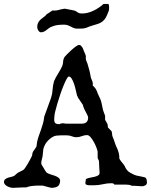

<svg xmlns="http://www.w3.org/2000/svg" viewBox="-35 -925 752 956"><path d="M-15.1 -18.6Q-15.1 -27.8 -9 -32.7Q-2.9 -37.6 5.4 -40.3Q13.7 -43 22.2 -44.7Q30.8 -46.4 36.1 -49.8Q37.6 -50.8 40 -53Q42.5 -55.2 45.4 -57.9Q48.3 -60.5 51.3 -62.7Q54.2 -64.9 55.7 -65.9L79.1 -77.6Q83.5 -79.6 90.1 -88.9Q96.7 -98.1 103.3 -109.6Q109.9 -121.1 115.7 -132.1Q121.6 -143.1 124 -148.4Q125 -149.4 125.5 -153.8Q126 -158.2 126 -160.6Q126.5 -162.6 127.9 -165.8Q129.4 -168.9 129.4 -169.9Q130.4 -170.9 132.8 -174.6Q135.3 -178.2 138.2 -182.1Q141.1 -186 143.3 -189.7Q145.5 -193.4 146 -194.3Q146.5 -194.8 147 -198Q147.5 -201.2 147.9 -204.8Q148.4 -208.5 148.9 -211.9Q149.4 -215.3 149.4 -216.3Q152.3 -231.9 158 -247.8Q163.6 -263.7 169.2 -279.3Q174.8 -294.9 179.2 -311Q183.6 -327.1 185.1 -343.8L218.8 -436.5Q225.6 -456.1 226.8 -477.8Q228 -499.5 233.9 -520.5Q242.2 -539.6 253.9 -557.9Q265.6 -576.2 275.4 -597.2Q278.8 -607.9 279.5 -619.9Q280.3 -631.8 287.1 -642.1Q289.6 -645.5 299.3 -655.3Q309.1 -665 320.3 -675.3Q331.5 -685.5 342.3 -693.4Q353 -701.2 357.9 -701.2Q367.2 -701.2 370.6 -694.3Q373 -692.4 375.7 -688Q378.4 -683.6 378.4 -682.6Q380.9 -673.8 385.3 -665Q389.6 -656.2 392.6 -646L392.1 -635.3Q392.1 -628.4 395.3 -620.8Q398.4 -613.3 400.4 -608.4Q405.8 -591.3 409.9 -575.2Q414.1 -559.1 416.5 -543Q418.5 -533.2 422.9 -525.1Q427.2 -517.1 427.2 -506.8L426.8 -499Q435.5 -491.2 439.9 -484.9Q444.3 -478.5 447 -471.9Q449.7 -465.3 452.4 -457.8Q455.1 -450.2 460.9 -439.5Q465.8 -429.7 468.3 -421.1Q470.7 -412.6 472.4 -403.8Q474.1 -395 476.1 -385.3Q478 -375.5 482.4 -364.3Q482.9 -361.8 485.6 -356Q488.3 -350.1 488.3 -348.1V-329.6Q488.3 -328.6 490.2 -325.2Q492.2 -321.8 494.6 -317.6Q497.1 -313.5 499 -309.6Q501 -305.7 501 -304.2Q501 -303.7 501.2 -301.5Q501.5 -299.3 501.7 -296.6Q502 -293.9 502.4 -291.5Q502.9 -289.1 503.4 -289.1L517.1 -275.4Q520.5 -272.5 521.5 -268.6Q522.5 -264.6 522.9 -260Q523.4 -255.4 523.9 -250.7Q524.4 -246.1 526.9 -241.7Q532.7 -228 537.1 -213.6Q541.5 -199.2 548.8 -185.1Q553.2 -174.8 556.2 -163.3Q559.1 -151.9 559.1 -141.1V-135.3Q565.4 -124 573.2 -115.2Q581.1 -106.4 585.9 -98.1Q590.3 -87.4 595.2 -81.1Q600.1 -74.7 604.7 -70.8Q609.4 -66.9 613.8 -64.7Q618.2 -62.5 622.6 -60.1Q633.3 -53.7 644.8 -50.8Q656.2 -47.9 673.8 -44.9L687.5 -41.5Q693.8 -37.6 695.3 -30Q696.8 -22.5 696.8 -17.1Q696.8 -6.8 688.7 -2.2Q680.7 2.4 672.4 2.4L630.9 0H620.6Q618.2 -2 614 -3.2Q609.9 -4.4 605.5 -4.9Q601.1 -5.4 597.4 -5.4Q593.8 -5.4 592.8 -5.9H534.7Q530.8 -11.2 527.6 -12Q524.4 -12.7 518.6 -12.7Q498.5 -12.7 476.8 -7.6Q455.1 -2.4 430.7 -2.4H419.9Q412.1 -2.4 405 -2.9Q397.9 -3.4 392.6 -6.8Q390.1 -8.3 390.1 -15.1L391.1 -22.9Q392.1 -25.4 392.1 -27.3Q392.1 -29.3 392.1 -30.3Q392.1 -33.7 395 -34.7Q403.8 -38.6 415 -40.5Q426.3 -42.5 436.5 -44.9Q446.8 -47.4 453.9 -51.8Q460.9 -56.2 460.9 -64.9V-65.9Q460.4 -77.1 459.2 -91.6Q458 -106 458 -120.1Q458 -125 454.8 -130.4Q451.7 -135.7 451.2 -140.1V-169.9Q450.2 -176.3 445.1 -190.2Q439.9 -204.1 432.4 -217.8Q424.8 -231.4 416 -241.9Q407.2 -252.4 398.4 -252.4Q385.7 -252.4 372.3 -247.1Q358.9 -241.7 345.2 -241.7Q333.5 -241.7 323 -246.3Q312.5 -251 298.3 -251H267.1Q256.8 -251 246.3 -249.8Q235.8 -248.5 227.1 -243.2Q211.9 -234.4 199.2 -219.5Q186.5 -204.6 180.7 -182.6L177.2 -148.4Q177.2 -147.5 176.3 -143.6Q175.3 -139.6 174.3 -135.3Q173.3 -130.9 172.4 -127.2Q171.4 -123.5 171.4 -122.6Q171.4 -121.6 170.9 -119.6Q170.4 -117.7 170.4 -115.7Q170.4 -106.9 173.3 -103Q176.3 -99.1 180.7 -91.3Q183.1 -86.9 187.3 -79.6Q191.4 -72.3 195.8 -66.9Q202.6 -61 214.1 -57.6Q225.6 -54.2 236.8 -50.3Q248 -46.4 256.1 -40.5Q264.2 -34.7 264.2 -24.4V-21Q261.7 -2 250 4.2Q238.3 10.3 219.7 10.3L177.2 -1H159.7Q150.9 -1 141.6 -0.5Q132.3 0 123.8 1Q115.2 2 108.6 3.7Q102.1 5.4 98.6 7.8Q86.4 7.8 74.5 8.3Q62.5 8.8 53 9.3Q43.5 9.8 37.4 10Q31.2 10.3 30.3 10.3Q23.9 10.3 16.1 8.3Q8.3 6.3 1.2 2.4Q-5.9 -1.5 -10.5 -6.6Q-15.1 -11.7 -15.1 -18.6ZM236.3 -349.6Q235.8 -344.2 235.4 -339.1Q234.9 -334 234.9 -329.6Q234.9 -315.9 241.2 -311.3Q247.6 -306.6 260.7 -306.6Q262.2 -306.6 263.2 -307.6Q263.7 -308.1 264.2 -309.1Q265.1 -309.1 270.8 -310.1Q276.4 -311 278.8 -311.5Q283.2 -311 287.4 -310.1Q291.5 -309.1 293.9 -309.1H370.6Q403.8 -309.1 403.8 -339.4Q403.8 -343.8 400.6 -350.6Q397.5 -357.4 393.1 -365.5Q388.7 -373.5 384.5 -382.3Q380.4 -391.1 378.4 -399.4Q378.4 -402.8 376 -405.3L353 -439.5Q353 -441.9 351.3 -444.3Q349.6 -446.8 348.6 -449.2L346.2 -459.5Q343.8 -469.7 340.3 -484.4Q336.9 -499 332 -512.2Q327.1 -525.4 321 -534.7Q314.9 -543.9 307.6 -543.9Q303.2 -543.9 296.4 -531.2Q289.6 -518.6 281.5 -499Q273.4 -479.5 265.4 -455.8Q257.3 -432.1 251 -410.6Q244.6 -389.2 240.5 -372.3Q236.3 -355.5 236.3 -349.6ZM150.4 -790.5Q150.4 -801.3 153.6 -808.8Q156.7 -816.4 162.1 -822.5Q167.5 -828.6 174.6 -833.7Q181.6 -838.9 189 -845.2Q189.9 -845.2 193.4 -849.1Q196.8 -853 197.3 -854Q199.7 -855.5 204.3 -858.4Q209 -861.3 213.4 -864.3Q217.8 -867.2 221.2 -869.6Q224.6 -872.1 225.1 -872.6H240.7Q241.7 -872.6 245.4 -873Q249 -873.5 253.4 -874.5Q257.8 -875.5 261.7 -876.5Q265.6 -877.4 267.6 -878.4Q268.6 -878.4 271.5 -878.9Q274.4 -879.4 277.6 -880.1Q280.8 -880.9 283.2 -881.3Q285.6 -881.8 286.1 -881.8Q287.6 -881.8 293.9 -880.6Q300.3 -879.4 307.9 -877.9Q315.4 -876.5 322.8 -875Q330.1 -873.5 334.5 -872.6Q341.8 -870.6 345.2 -867.9Q348.6 -865.2 352.1 -863Q355.5 -860.8 360.4 -859.4Q365.2 -857.9 375 -857.9Q389.2 -857.9 403.6 -861.8Q418 -865.7 431.6 -872.3Q445.3 -878.9 457.8 -887.5Q470.2 -896 480.5 -905.3H503.4Q506.3 -905.3 507.3 -899.7Q508.3 -894 508.3 -890.1V-887.7Q508.3 -879.4 507.8 -876.5Q507.3 -873.5 504.9 -866.7Q503.9 -864.7 503.4 -863.3Q497.1 -846.2 490.5 -835.4Q483.9 -824.7 475.1 -817.9Q466.3 -811 454.1 -806.6Q441.9 -802.2 423.8 -797.4Q415 -794.9 409.2 -792.5Q403.3 -790 397.7 -787.8Q392.1 -785.6 385.5 -784.2Q378.9 -782.7 369.1 -782.7H343.8Q335.4 -783.7 328.9 -786.9Q322.3 -790 315.7 -793.5Q309.1 -796.9 301.5 -799.6Q293.9 -802.2 283.7 -802.2Q267.1 -802.2 252.4 -800.5Q237.8 -798.8 222.2 -792Q215.3 -789.6 209.2 -785.2Q203.1 -780.8 197 -775.9Q190.9 -771 184.1 -767.6Q177.2 -764.2 168.9 -764.2Q164.6 -764.2 161.1 -767.1Q157.7 -770 155.3 -773.9Q152.8 -777.8 151.6 -782.5Q150.4 -787.1 150.4 -790.5Z"/></svg>

Font: IM FELL English
Style: Regular
Weight: 400
Designer: Igino Marini
Foundry: Igino Marini
Version: 3.00